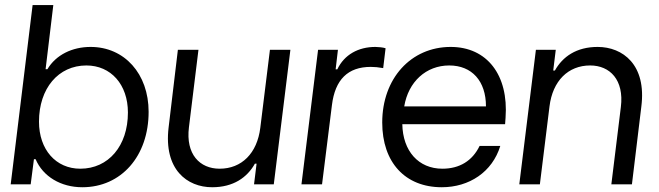

<svg xmlns="http://www.w3.org/2000/svg" viewBox="-20 -748 2672 779"><path d="M314 11.7C471.7 11.7 583 -114.3 583 -294.4C583 -448.7 484.9 -557.6 347.7 -557.6C272.9 -557.6 207 -525.4 172.4 -467.3H165L196.3 -727.5H112.3L23.4 0H104.5L117.7 -102.1H124.5C154.3 -31.7 227.1 11.7 314 11.7ZM138.2 -254.4C138.2 -389.6 216.8 -482.4 330.6 -482.4C429.7 -482.4 499 -405.3 499 -291.5C499 -155.8 419.9 -63.5 305.7 -63.5C207 -63.5 138.2 -140.6 138.2 -254.4Z M840.8 11.7C926.8 11.7 982.9 -27.8 1014.2 -84H1021L1010.7 0H1090.8L1158.2 -545.9H1075.2L1036.1 -229.5C1023.4 -126 960.4 -63.5 871.1 -63.5C790.5 -63.5 732.9 -122.1 746.6 -231.9L785.2 -545.9H701.7L664.1 -231C643.6 -60.1 739.3 11.7 840.8 11.7Z M1203.1 0H1286.6L1326.7 -321.3C1339.4 -425.3 1391.6 -476.6 1484.4 -476.6C1499 -476.6 1516.1 -475.1 1534.7 -471.7L1544.4 -552.2C1534.7 -555.7 1513.7 -557.6 1502.9 -557.6C1434.1 -557.6 1377 -526.4 1348.6 -466.8H1341.8L1351.1 -545.9H1270.5Z M1772.5 11.7C1883.8 11.7 1977.5 -50.3 2009.8 -155.8H1925.8C1896.5 -95.2 1844.2 -63.5 1774.9 -63.5C1677.7 -63.5 1614.3 -135.3 1612.3 -244.1H2029.3L2031.2 -270.5C2043.9 -443.4 1956.1 -557.6 1808.6 -557.6C1647 -557.6 1530.8 -429.2 1530.8 -251C1530.8 -88.9 1624 11.7 1772.5 11.7ZM1620.1 -316.4C1636.7 -416.5 1709 -482.4 1802.7 -482.4C1894.5 -482.4 1951.7 -419.4 1951.7 -316.4Z M2086.9 0H2170.4L2209.5 -316.4C2222.2 -419.9 2285.2 -482.4 2374.5 -482.4C2454.6 -482.4 2512.7 -423.8 2499 -314L2460.4 0H2543.9L2582 -314.9C2604 -485.8 2506.3 -557.6 2404.8 -557.6C2318.8 -557.6 2262.7 -518.1 2231.4 -461.9H2224.6L2234.9 -545.9H2154.3Z"/></svg>

Font: Guggenheim Sans Display
Style: Italic
Weight: 400
Italic angle: -7°
Designer: Modified by Tom Baber under direction of Pentagram Design 2023
Foundry: rsms
Version: Version 1.001;Glyphs 3.1.2 (3151)